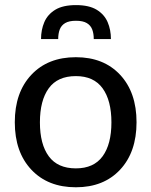

<svg xmlns="http://www.w3.org/2000/svg" viewBox="-20 -746 609 772"><path d="M285 7Q172.5 7 106 -63.8Q39.5 -134.5 39.5 -254.5Q39.5 -374.5 106 -445.2Q172.5 -516 285 -516Q397 -516 463 -445.2Q529 -374.5 529 -254.5Q529 -134.5 463 -63.8Q397 7 285 7ZM285 -69Q357 -69 392.5 -117.5Q428 -166 428 -254Q428 -342 392.5 -391Q357 -440 285 -440Q211.5 -440 176 -391Q140.5 -342 140.5 -254Q140.5 -166 176.2 -117.5Q212 -69 285 -69ZM426 -589H357Q357 -611 350.8 -627.5Q344.5 -644 329 -653.2Q313.5 -662.5 285.5 -662.5Q257.5 -662.5 242 -653.2Q226.5 -644 220.2 -627.5Q214 -611 214 -589H145Q145 -626 158.2 -657Q171.5 -688 202.2 -706.8Q233 -725.5 285.5 -725.5Q338 -725.5 368.8 -706.8Q399.5 -688 412.8 -657Q426 -626 426 -589Z"/></svg>

Font: Verano Sans Medium
Style: Regular
Weight: 500
Designer: Lukasz Dziedzic with Adam Twardoch and Botio Nikoltchev
Foundry: tyPoland Lukasz Dziedzic
Version: Version 3.001;December 28, 2019;FontCreator 12.0.0.2547 64-b